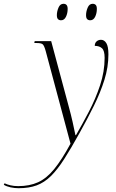

<svg xmlns="http://www.w3.org/2000/svg" viewBox="-157 -753 612 1013"><path d="M-59 240Q-80 240 -101 235.5Q-122 231 -137 222L-133 214Q-121 220 -102.5 224.5Q-84 229 -61 229Q-1 229 44 208.5Q89 188 129 139Q169 90 215 5L84 -484Q76 -513 68 -519.5Q60 -526 36 -526H24L26 -536H113L207 -186Q217 -150 226 -110Q235 -70 241 -40H244Q277 -97 312 -164Q347 -231 371 -303Q395 -375 395 -448Q395 -486 381 -498.5Q367 -511 343 -511Q343 -526 352.5 -534.5Q362 -543 376 -543Q393 -543 404 -525.5Q415 -508 415 -466Q415 -399 394 -332Q373 -265 338.5 -195Q304 -125 262 -50Q217 31 181.5 86.5Q146 142 111.5 176Q77 210 36.5 225Q-4 240 -59 240ZM319 -646Q309 -646 303 -652Q297 -658 297 -673Q297 -692 305.5 -712.5Q314 -733 332 -733Q342 -733 348 -727Q354 -721 354 -706Q354 -683 345 -664.5Q336 -646 319 -646ZM165 -646Q155 -646 149 -652Q143 -658 143 -673Q143 -692 151.5 -712.5Q160 -733 178 -733Q200 -733 200 -706Q200 -683 191 -664.5Q182 -646 165 -646Z"/></svg>

Font: Noto Serif Display SemiCondensed ExtraLight
Style: Italic
Weight: 200
Width: 4
Italic angle: -12°
Designer: Monotype Design Team
Foundry: Monotype Imaging Inc.
Version: Version 2.009